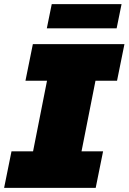

<svg xmlns="http://www.w3.org/2000/svg" viewBox="-40 -915 626 935"><path d="M425 -522 357 -178H462L426 0H-20L16 -178H121L189 -522H84L120 -700H566L530 -522ZM212 -895H552L528 -777H188Z"/></svg>

Font: Montserrat Alternates Black
Style: Italic
Weight: 900
Italic angle: -11.3°
Designer: Julieta Ulanovsky
Foundry: Julieta Ulanovsky
Version: Version 7.200